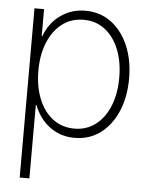

<svg xmlns="http://www.w3.org/2000/svg" viewBox="-53 -588 642 836"><g transform="rotate(5 267.5 -169.5)"><path d="M64.5 204.1V-535.6H106.4V-417.5H108.9Q130.9 -477.1 178.7 -510.7Q226.6 -544.4 286.6 -544.4Q351.6 -544.4 399.9 -508.3Q448.2 -472.2 474.9 -409.4Q501.5 -346.7 501.5 -267.1Q501.5 -186.5 474.9 -123.8Q448.2 -61 400.1 -24.9Q352.1 11.2 286.6 11.2Q226.1 11.2 179.4 -22.9Q132.8 -57.1 109.4 -117.2H106.9V204.1ZM282.7 -28.8Q335.9 -28.8 375.5 -59.1Q415 -89.4 436.8 -143.1Q458.5 -196.8 458.5 -267.1Q458.5 -337.4 436.5 -390.9Q414.6 -444.3 375.2 -474.4Q335.9 -504.4 282.7 -504.4Q228 -504.4 188.2 -473.6Q148.4 -442.9 126.7 -389.2Q105 -335.4 105 -267.1Q105 -198.2 126.5 -144.3Q147.9 -90.3 188 -59.6Q228 -28.8 282.7 -28.8Z"/></g></svg>

Font: Inter Display Extra Light
Style: Regular
Weight: 200
Designer: Rasmus Andersson
Foundry: rsms
Version: Version 4.000;git-4fc901f